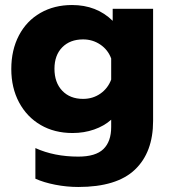

<svg xmlns="http://www.w3.org/2000/svg" viewBox="-20 -515 675 765"><path d="M121 197V75Q196 109 292 109Q361 109 392 79Q423 49 423 -9V-38Q395 -13 355 1Q315 15 269 15Q197 15 142 -17Q87 -49 56 -107Q25 -165 25 -240Q25 -316 55.5 -374Q86 -432 141 -463.5Q196 -495 267 -495Q365 -495 429 -432V-480H590V-33Q590 92 517.5 161Q445 230 292 230Q246 230 200 221Q154 212 121 197ZM423 -198V-282Q410 -317 379.5 -337.5Q349 -358 311 -358Q259 -358 228 -326.5Q197 -295 197 -241Q197 -186 228 -153.5Q259 -121 311 -121Q350 -121 380 -142Q410 -163 423 -198Z"/></svg>

Font: Readiness
Style: Bold
Weight: 700
Designer: Katatrad Team
Foundry: CadsonDemak
Version: Version 1.00;January 16, 2020;FontCreator 12.0.0.2550 64-bit